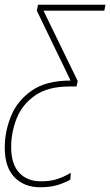

<svg xmlns="http://www.w3.org/2000/svg" viewBox="-44 -548 464 808"><path d="M124 240Q169 240 199 230.5Q229 221 252 208L254 179Q228 195 198.5 205Q169 215 128 215Q70 215 36.5 178.5Q3 142 3 71Q3 8 26.5 -50.5Q50 -109 104 -146.5Q158 -184 248 -184H278L283 -207L139 -503H395L400 -528H116L111 -503L253 -209Q149 -209 88.5 -166Q28 -123 2 -58.5Q-24 6 -24 73Q-24 156 17 198Q58 240 124 240Z"/></svg>

Font: Noto Sans UI SemiCondensed Thin
Style: Italic
Weight: 250
Width: 4
Italic angle: -12°
Designer: Monotype Design Team
Foundry: Monotype Imaging Inc.
Version: Version 1.901